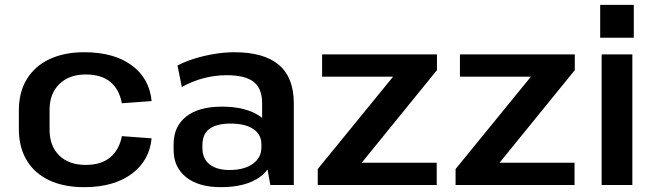

<svg xmlns="http://www.w3.org/2000/svg" viewBox="-20 -765 2712 794"><path d="M328 9Q244 9 183.5 -19.5Q123 -48 90.5 -102Q58 -156 58 -231V-309Q58 -383 90.5 -437Q123 -491 184 -520Q245 -549 328 -549Q451 -549 524.5 -495Q598 -441 607 -347L484 -338Q473 -396 436 -426.5Q399 -457 334 -457Q266 -457 225.5 -417.5Q185 -378 185 -311V-229Q185 -161 225 -122Q265 -83 334 -83Q398 -83 435.5 -114Q473 -145 484 -202L607 -193Q598 -100 524 -45.5Q450 9 328 9Z M1064 -188V-338Q1064 -399 1029 -426.5Q994 -454 917 -454Q869 -454 821.5 -441.5Q774 -429 732 -405L714 -494Q744 -510 784 -522.5Q824 -535 867 -542Q910 -549 949 -549Q1072 -549 1133.5 -496.5Q1195 -444 1195 -338V0H1098ZM893 9Q802 9 750 -32Q698 -73 698 -145V-169Q698 -242 750 -283Q802 -324 897 -324Q997 -324 1054.5 -284.5Q1112 -245 1112 -173V-148Q1112 -74 1054 -32.5Q996 9 893 9ZM929 -62Q990 -62 1025.5 -87.5Q1061 -113 1061 -155V-168Q1061 -209 1027.5 -231.5Q994 -254 933 -254Q878 -254 847.5 -233Q817 -212 817 -164V-153Q817 -109 846.5 -85.5Q876 -62 929 -62Z M1294 -66 1644 -495 1660 -448H1312V-540H1787V-475L1436 -43L1420 -92H1786V0H1294Z M1864 -66 2214 -495 2230 -448H1882V-540H2357V-475L2006 -43L1990 -92H2356V0H1864Z M2595 -540V0H2468V-540ZM2601 -745V-609H2462V-745Z"/></svg>

Font: Pathway Extreme 12pt SemiBold
Style: Regular
Weight: 600
Version: Version 1.001;gftools[0.9.26]